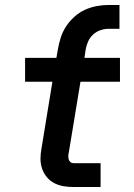

<svg xmlns="http://www.w3.org/2000/svg" viewBox="-20 -753 540 773"><path d="M276 0Q255 0 235 -3.5Q215 -7 198 -16Q181 -25 168.5 -40Q156 -55 149.5 -74Q143 -93 143 -113.5Q143 -134 147 -155L191 -424H81V-520H207L213 -554Q217 -578 224.5 -601.5Q232 -625 246 -646.5Q260 -668 279.5 -685.5Q299 -703 322 -713.5Q345 -724 369.5 -728.5Q394 -733 417 -733H461V-637H417Q401 -637 384.5 -631.5Q368 -626 355 -614Q342 -602 335 -586.5Q328 -571 325 -554L320 -520H463V-424H304L257 -139Q255 -132 255 -125Q255 -118 256.5 -111.5Q258 -105 263.5 -100.5Q269 -96 276 -96H385V0Z"/></svg>

Font: Iosevka SS04
Style: Bold Italic
Weight: 700
Italic angle: -9°
Monospace: yes
Designer: Belleve Invis
Foundry: Belleve Invis
Version: Version 19.0.0; ttfautohint (v1.8.4)